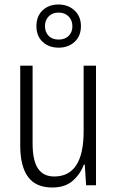

<svg xmlns="http://www.w3.org/2000/svg" viewBox="-20 -824 521 854"><path d="M407 -532V0H363L357 -92H353Q337 -49 303 -19.5Q269 10 213 10Q139 10 104.5 -37.5Q70 -85 70 -176V-532H125V-186Q125 -110 149 -74.5Q173 -39 221 -39Q352 -39 352 -240V-532ZM241 -612Q198 -612 170 -637.5Q142 -663 142 -708Q142 -752 169.5 -778Q197 -804 240 -804Q283 -804 311.5 -777.5Q340 -751 340 -708Q340 -664 312 -638Q284 -612 241 -612ZM241 -648Q269 -648 285.5 -664.5Q302 -681 302 -707Q302 -734 285 -751Q268 -768 241 -768Q213 -768 196.5 -751Q180 -734 180 -708Q180 -682 196 -665Q212 -648 241 -648Z"/></svg>

Font: Noto Sans Ethiopic Condensed Light
Style: Regular
Weight: 300
Width: 3
Designer: Monotype Design Team
Foundry: Monotype Imaging Inc.
Version: Version 2.102; ttfautohint (v1.8.4.7-5d5b)